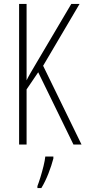

<svg xmlns="http://www.w3.org/2000/svg" viewBox="-20 -734 434 975"><path d="M394 0H353L174 -367L115 -280V0H77V-714H115V-326Q121 -339 135 -363.5Q149 -388 170 -423L342 -714H384L199 -400ZM251 71Q242 106 226 147Q210 188 190 221H170V211Q177 193 185.5 165.5Q194 138 201 109.5Q208 81 210 61H251Z"/></svg>

Font: Noto Sans Malayalam ExtraCondensed ExtraLight
Style: Regular
Weight: 200
Width: 2
Designer: Jelle Bosma - Monotype Design Team
Foundry: Monotype Imaging Inc.
Version: Version 2.104; ttfautohint (v1.8.4.7-5d5b)